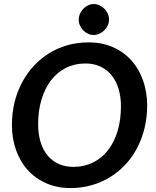

<svg xmlns="http://www.w3.org/2000/svg" viewBox="-20 -946 793 974"><path d="M40.5 0ZM726.5 -410C726.5 -455.7 719.7 -498.1 706 -537.2C692.3 -576.4 672.7 -610.3 647 -639C621.3 -667.7 590.2 -690.2 553.5 -706.5C516.8 -722.8 475.5 -731 429.5 -731C392.2 -731 356.7 -726.2 323 -716.8C289.3 -707.2 258.1 -693.6 229.2 -675.8C200.4 -657.9 174.4 -636.5 151.2 -611.5C128.1 -586.5 108.3 -558.5 91.8 -527.5C75.2 -496.5 62.6 -462.9 53.8 -426.8C44.9 -390.6 40.5 -352.5 40.5 -312.5C40.5 -266.8 47.3 -224.5 61 -185.5C74.7 -146.5 94.4 -112.7 120.2 -84C146.1 -55.3 177.3 -32.8 214 -16.5C250.7 -0.2 292 8 338 8C375 8 410.3 3.2 444 -6.2C477.7 -15.8 508.9 -29.3 537.8 -47C566.6 -64.7 592.7 -86 616 -111C639.3 -136 659.2 -164 675.5 -195C691.8 -226 704.4 -259.6 713.2 -295.8C722.1 -331.9 726.5 -370 726.5 -410ZM593.5 -407C593.5 -360.3 587.8 -318.1 576.2 -280.2C564.8 -242.4 548.5 -210.2 527.5 -183.5C506.5 -156.8 481.2 -136.2 451.5 -121.5C421.8 -106.8 388.8 -99.5 352.5 -99.5C324.2 -99.5 298.9 -104.6 276.8 -114.8C254.6 -124.9 235.8 -139.4 220.5 -158.2C205.2 -177.1 193.5 -199.8 185.5 -226.5C177.5 -253.2 173.5 -282.8 173.5 -315.5C173.5 -361.8 179.2 -404 190.8 -442C202.2 -480 218.5 -512.5 239.5 -539.5C260.5 -566.5 285.8 -587.3 315.2 -602C344.8 -616.7 377.5 -624 413.5 -624C441.5 -624 466.7 -618.8 489 -608.5C511.3 -598.2 530.2 -583.5 545.8 -564.5C561.2 -545.5 573.1 -522.7 581.2 -496C589.4 -469.3 593.5 -439.7 593.5 -407ZM533 -846.5C533 -857.5 530.8 -867.8 526.5 -877.2C522.2 -886.8 516.4 -895.1 509.2 -902.2C502.1 -909.4 493.8 -915.1 484.5 -919.2C475.2 -923.4 465.5 -925.5 455.5 -925.5C445.8 -925.5 436.4 -923.4 427.2 -919.2C418.1 -915.1 410 -909.3 403 -902C396 -894.7 390.3 -886.2 386 -876.8C381.7 -867.2 379.5 -857.2 379.5 -846.5C379.5 -835.8 381.6 -825.8 385.8 -816.2C389.9 -806.8 395.5 -798.5 402.5 -791.5C409.5 -784.5 417.5 -778.9 426.5 -774.8C435.5 -770.6 444.8 -768.5 454.5 -768.5C464.5 -768.5 474.2 -770.6 483.5 -774.8C492.8 -778.9 501.2 -784.5 508.5 -791.5C515.8 -798.5 521.8 -806.8 526.2 -816.2C530.8 -825.8 533 -835.8 533 -846.5Z"/></svg>

Font: Lato
Style: Bold Italic
Weight: 700
Italic angle: -7°
Designer: Lukasz Dziedzic
Foundry: tyPoland Lukasz Dziedzic
Version: Version 2.007; 2014-02-27